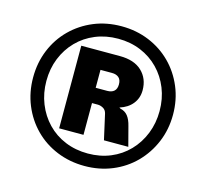

<svg xmlns="http://www.w3.org/2000/svg" viewBox="-103 -829 1022 952"><g transform="rotate(15 407.5 -352.5)"><path d="M408 6Q332 6 266 -21Q200 -48 151.5 -97Q103 -146 76 -211.5Q49 -277 49 -353Q49 -429 76 -494.5Q103 -560 152 -608.5Q201 -657 266 -684Q331 -711 408 -711Q484 -711 549.5 -684Q615 -657 663.5 -608.5Q712 -560 739.5 -494.5Q767 -429 767 -353Q767 -277 739.5 -211.5Q712 -146 663.5 -97Q615 -48 549.5 -21Q484 6 408 6ZM408 -58Q471 -58 524 -80Q577 -102 616 -142.5Q655 -183 676.5 -237Q698 -291 698 -353Q698 -416 676.5 -469.5Q655 -523 616 -563Q577 -603 524 -625Q471 -647 408 -647Q345 -647 291.5 -625Q238 -603 199 -563Q160 -523 138.5 -469.5Q117 -416 117 -353Q117 -291 138.5 -237Q160 -183 199 -142.5Q238 -102 291.5 -80Q345 -58 408 -58ZM239 -142V-566H437Q511 -566 550.5 -528.5Q590 -491 590 -431Q590 -391 566.5 -361.5Q543 -332 501 -319L507 -315Q531 -310 545.5 -292Q560 -274 568 -241L594 -142H469L440 -271Q436 -289 422 -297Q408 -305 394 -305H349L364 -314V-142ZM362 -383H421Q444 -383 456.5 -394.5Q469 -406 469 -429Q469 -453 456 -464Q443 -475 421 -475H362Z"/></g></svg>

Font: Nunito Sans 7pt Black
Style: Regular
Weight: 900
Designer: Vernon Adams
Foundry: Vernon Adams
Version: Version 3.101;gftools[0.9.27]